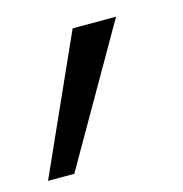

<svg xmlns="http://www.w3.org/2000/svg" viewBox="-92 -202 391 410"><g transform="rotate(-15 103.5 3.5)"><path d="M-33 154 102 -147H198L25 154Z"/></g></svg>

Font: Hanken Grotesk
Style: Italic
Weight: 400
Italic angle: -8°
Designer: Alfredo Marco Pradil
Foundry: Hanken Design Co.
Version: Version 3.013